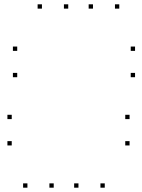

<svg xmlns="http://www.w3.org/2000/svg" viewBox="-20 -760 660 890"><path d="M296.3 -720V-740H276.3V-720ZM174.4 -720V-740H154.4V-720ZM107.1 110V90H87.1V110ZM229 110V90H209V110ZM532.9 -720V-740H512.9V-720ZM411 -720V-740H391V-720ZM343.7 110V90H323.7V110ZM465.6 110V90H445.6V110ZM606 -402.1V-422.1H586V-402.1ZM606 -524.2V-544.2H586V-524.2ZM59.8 -524.2V-544.2H39.8V-524.2ZM59.8 -402.1V-422.1H39.8V-402.1ZM580.6 -85.8V-105.8H560.6V-85.8ZM580.6 -207.9V-227.9H560.6V-207.9ZM34.4 -207.9V-227.9H14.4V-207.9ZM34.4 -85.8V-105.8H14.4V-85.8Z"/></svg>

Font: Monaspace Argon Dots Var
Style: Regular
Weight: 400
Designer: Riley Cran and the Lettermatic Team
Version: Version 1.100 (Monaspace Argon Dots)